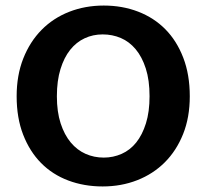

<svg xmlns="http://www.w3.org/2000/svg" viewBox="-20 -661 744 692"><path d="M354 -641Q421 -641 478 -619Q535 -597 576 -555.5Q617 -514 640.5 -453Q664 -392 664 -314Q664 -238 640 -178Q616 -118 574 -76Q532 -34 474.5 -11.5Q417 11 350 11Q283 11 226 -10.5Q169 -32 128 -73.5Q87 -115 63.5 -175.5Q40 -236 40 -314Q40 -390 64 -450.5Q88 -511 130 -553.5Q172 -596 229.5 -618.5Q287 -641 354 -641ZM185 -314Q185 -258 198.5 -216.5Q212 -175 235 -147.5Q258 -120 288.5 -106.5Q319 -93 354 -93Q388 -93 418.5 -106.5Q449 -120 471 -147.5Q493 -175 506 -216.5Q519 -258 519 -314Q519 -372 505.5 -414Q492 -456 469 -483.5Q446 -511 415.5 -524Q385 -537 350 -537Q315 -537 285 -523Q255 -509 233 -481.5Q211 -454 198 -412Q185 -370 185 -314Z"/></svg>

Font: Mukta Mahee
Style: Bold
Weight: 700
Designer: Shuchita Grover, Noopur Datye, Girish Dalvi, Yashodeep Gholap
Foundry: Ek Type
Version: Version 2.538;PS 1.000;hotconv 16.6.51;makeotf.lib2.5.65220;